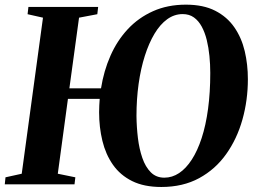

<svg xmlns="http://www.w3.org/2000/svg" viewBox="-27 -772 1070 804"><path d="M648.5 11Q576 11 526.2 -13.8Q476.5 -38.5 446 -82Q415.5 -125.5 401.8 -182.2Q388 -239 388 -302Q388 -317.5 388.8 -331.2Q389.5 -345 390.5 -358H257.5L215 -44.5L288.5 -29.5L285 0H-7L-4 -29.5L64 -44.5L153 -698L88.5 -712.5L92 -743H384L380.5 -712.5L304 -698L263.5 -402H396Q407.5 -475 435.5 -538.5Q463.5 -602 508.2 -650Q553 -698 614 -725.2Q675 -752.5 751.5 -752.5Q824.5 -752.5 874.2 -727Q924 -701.5 954.2 -657.8Q984.5 -614 997.8 -558Q1011 -502 1011 -440.5Q1011 -352.5 988.2 -271.5Q965.5 -190.5 920.2 -126.8Q875 -63 807 -26Q739 11 648.5 11ZM661 -28Q694 -28 723 -47.2Q752 -66.5 776 -103.5Q800 -140.5 817.5 -194Q835 -247.5 844.2 -316Q853.5 -384.5 853.5 -466.5Q853.5 -502 850 -537.5Q846.5 -573 838.8 -604.5Q831 -636 817.8 -660.5Q804.5 -685 785 -699Q765.5 -713 738 -713Q703 -713 673.2 -691.5Q643.5 -670 620 -630.8Q596.5 -591.5 579.5 -538.2Q562.5 -485 553.5 -421Q544.5 -357 544.5 -286.5Q545 -240 550.5 -194.2Q556 -148.5 569 -110.8Q582 -73 604.5 -50.5Q627 -28 661 -28Z"/></svg>

Font: Merriweather 96pt
Style: Bold Italic
Weight: 700
Italic angle: -7.8°
Version: Version 2.101